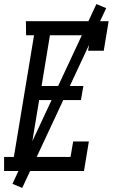

<svg xmlns="http://www.w3.org/2000/svg" viewBox="-49 -839 553 942"><path d="M-29 0V-69H19L118 -666H79L78 -735H484L460 -590H383L396 -666H196L155 -417H360L348 -348H143L97 -69H297L310 -145H387L363 0ZM60 83 12 63 424 -819 472 -799Z"/></svg>

Font: Iosevka QP
Style: Italic
Weight: 400
Italic angle: -9°
Designer: Belleve Invis
Foundry: Belleve Invis
Version: Version 20.0.0; ttfautohint (v1.8.4)